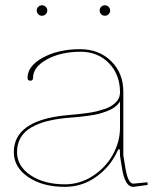

<svg xmlns="http://www.w3.org/2000/svg" viewBox="-20 -710 605 732"><path d="M32.7 -129.9Q32.7 -249.5 227.1 -270Q232.9 -270.5 252.4 -272.5Q272 -274.4 283.4 -275.4Q294.9 -276.4 314.9 -279.3Q335 -282.2 347.9 -285.4Q360.8 -288.6 377.2 -293.9Q393.6 -299.3 403.8 -305.7Q414.1 -312 422.9 -321.3Q431.6 -330.6 435.1 -341.3Q437.5 -350.1 437.5 -357.4V-360.4Q437 -426.3 395 -469.5Q353 -512.7 287.1 -512.7Q211.9 -512.7 158.9 -483.6Q106 -454.6 106 -413.1Q106 -402.3 95.7 -402.3Q85 -402.3 85 -413.1Q85 -458.5 143.8 -490.5Q202.6 -522.5 285.6 -522.5Q357.4 -522.5 403.8 -476.8Q450.2 -431.2 450.2 -360.4V-117.7L458 -69.8Q467.8 -10.3 488.3 -9.8L542 -15.1L543 -4.9L488.3 2.4H487.8Q456.5 2.4 445.3 -67.9Q444.3 -73.2 442.4 -85.9Q440.4 -98.6 439 -106.9Q437.5 -115.2 437.5 -117.2V-127.9Q437.5 -141.6 434.1 -141.6Q430.7 -141.6 426.3 -130.9Q398.9 -72.8 345.7 -35.2Q292.5 2.4 227.5 2.4Q142.6 2.4 87.6 -34.9Q32.7 -72.3 32.7 -129.9ZM44.9 -129.9Q44.9 -76.7 96.4 -42Q147.9 -7.3 227.5 -7.3Q284.7 -7.3 333.7 -39.1Q382.8 -70.8 410.2 -120.4Q437.5 -169.9 437.5 -222.7V-323.2Q430.7 -312 418.7 -302.7Q406.7 -293.5 390.4 -287.1Q374 -280.8 358.9 -276.6Q343.8 -272.5 322.5 -269.5Q301.3 -266.6 288.3 -265.1Q275.4 -263.7 254.6 -262Q233.9 -260.3 228 -259.8Q187.5 -255.4 156.2 -247.1Q125 -238.8 98.9 -223.9Q72.8 -209 58.8 -185.3Q44.9 -161.6 44.9 -129.9ZM126 -655.8Q120.1 -661.6 120.1 -669.9Q120.1 -678.2 126 -684.1Q131.8 -689.9 140.1 -689.9Q148.4 -689.9 154.3 -684.1Q160.2 -678.2 160.2 -669.9Q160.2 -661.6 154.3 -655.8Q148.4 -649.9 140.1 -649.9Q131.8 -649.9 126 -655.8ZM365.7 -655.8Q359.9 -661.6 359.9 -669.9Q359.9 -678.2 365.7 -684.1Q371.6 -689.9 379.9 -689.9Q388.2 -689.9 394 -684.1Q399.9 -678.2 399.9 -669.9Q399.9 -661.6 394 -655.8Q388.2 -649.9 379.9 -649.9Q371.6 -649.9 365.7 -655.8Z"/></svg>

Font: Znikomit
Style: Regular
Weight: 100
Designer: gluk
Foundry: gluk
Version: Version 0.53